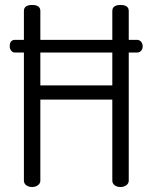

<svg xmlns="http://www.w3.org/2000/svg" viewBox="-20 -751 613 771"><path d="M19 -565C19 -558.3 21 -552.5 25 -547.5C29 -542.5 34.3 -540 41 -540H76V-26C76 -18 79.2 -11.7 85.5 -7C91.8 -2.3 99.7 0 109 0C117.7 0 125.3 -2.3 132 -7C138.7 -11.7 142 -18 142 -26V-351H431V-26C431 -18 434.2 -11.7 440.5 -7C446.8 -2.3 454.7 0 464 0C472.7 0 480.3 -2.3 487 -7C493.7 -11.7 497 -18 497 -26V-540H530C536.7 -540 542.2 -542.3 546.5 -547C550.8 -551.7 553 -557.7 553 -565C553 -572.3 550.8 -578.5 546.5 -583.5C542.2 -588.5 536.7 -591 530 -591H497V-707C497 -723 486 -731 464 -731C442 -731 431 -723 431 -707V-591H142V-707C142 -723 131 -731 109 -731C87 -731 76 -723 76 -707V-591H41C26.3 -591 19 -582.3 19 -565ZM142 -408V-540H431V-408Z"/></svg>

Font: Terminal Dosis
Style: Book
Weight: 400
Designer: EdgarTolentino, PabloImpallari, IginoMarini
Foundry: EdgarTolentino, PabloImpallari, IginoMarini
Version: Version 1.006